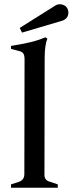

<svg xmlns="http://www.w3.org/2000/svg" viewBox="-20 -887 343 907"><path d="M32 -16 69 -28Q95 -37 95 -64L96 -607Q96 -626 90 -634.5Q84 -643 70 -646L32 -656V-670Q87 -679 123 -687.5Q159 -696 195 -711L204 -704Q191 -675 191 -611L190 -60Q190 -35 217 -28L253 -16V0H32ZM73 -755 237 -858Q249 -867 263 -867Q271 -867 278 -864Q290 -860 296.5 -850Q303 -840 303 -828Q303 -796 267 -787L84 -733Z"/></svg>

Font: Ibarra Real Nova SemiBold
Style: Regular
Weight: 600
Designer: Jose Maria Ribagorda & Octavio Pardo
Foundry: Jose Maria Ribagorda
Version: Version 1.014